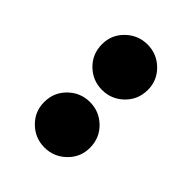

<svg xmlns="http://www.w3.org/2000/svg" viewBox="-22 -887 474 474"><g transform="rotate(-45 215.0 -650.0)"><path d="M113.8 -570Q81 -570 58 -593.7Q35 -617.3 35 -650.2Q35 -683 58 -706.5Q81 -730 113.8 -730Q148 -730 171 -706.3Q194 -682.7 194 -649.8Q194 -617 171 -593.5Q148 -570 113.8 -570ZM316.2 -570Q282 -570 259 -593.7Q236 -617.3 236 -650.2Q236 -683 259 -706.5Q282 -730 316.2 -730Q349 -730 372 -706.3Q395 -682.7 395 -649.8Q395 -617 372 -593.5Q349 -570 316.2 -570Z"/></g></svg>

Font: Golos UI VF
Style: Regular
Weight: 400
Designer: A.Korolkova, Vitaly Kuzmin
Foundry: ParaType Ltd
Version: Version 2.000